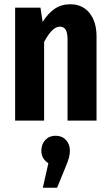

<svg xmlns="http://www.w3.org/2000/svg" viewBox="-20 -566 521 901"><path d="M433 -395V0H297V-380Q297 -413 288 -427Q279 -441 261 -441Q225 -441 187 -369V0H51V-530H170L180 -463Q206 -504 237 -525Q268 -546 310 -546Q367 -546 400 -505Q433 -464 433 -395ZM308 141Q308 158 303.5 174.5Q299 191 286 222L248 315H181L207 200Q174 179 174 141Q174 111 192.5 91Q211 71 241 71Q271 71 289.5 91Q308 111 308 141Z"/></svg>

Font: Fira Sans Extra Condensed SemiBold
Style: Regular
Weight: 600
Width: 1
Designer: Carrois Corporate & Edenspiekermann AG
Foundry: Carrois Corporate GbR & Edenspiekermann AG
Version: Version 4.203